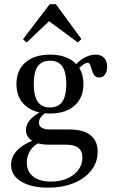

<svg xmlns="http://www.w3.org/2000/svg" viewBox="-20 -681 546 894"><path d="M204.8 192.7Q125 192.7 78.2 164.1Q31.5 135.5 31.5 87.1Q31.5 49.2 59.3 19.8Q87.1 -9.7 141.9 -30.6L162.9 -16.1Q136.3 -4.8 120.6 20.2Q104.8 45.2 104.8 75.8Q104.8 117.7 134.7 141.1Q164.5 164.5 217.7 164.5Q260.5 164.5 293.1 150Q325.8 135.5 344.8 110.1Q363.7 84.7 363.7 53.2Q363.7 22.6 345.2 7.7Q326.6 -7.3 288.7 -7.3H206.5Q158.1 -7.3 129.4 -25.8Q100.8 -44.4 100.8 -75.8Q100.8 -100 118.1 -121Q135.5 -141.9 169.4 -160.5L195.2 -157.3Q177.4 -146 169.4 -134.7Q161.3 -123.4 161.3 -109.7Q161.3 -94.4 174.2 -86.3Q187.1 -78.2 211.3 -78.2H303.2Q367.7 -78.2 401.2 -51.6Q434.7 -25 434.7 25Q434.7 74.2 405.2 112.1Q375.8 150 323.8 171.4Q271.8 192.7 204.8 192.7ZM212.9 -152.4Q140.3 -152.4 98.4 -189.1Q56.5 -225.8 56.5 -289.5Q56.5 -354 98.4 -390.3Q140.3 -426.6 212.9 -426.6Q285.5 -426.6 327 -390.3Q368.5 -354 368.5 -289.5Q368.5 -225.8 327 -189.1Q285.5 -152.4 212.9 -152.4ZM212.9 -180.6Q251.6 -180.6 270.2 -207.7Q288.7 -234.7 288.7 -289.5Q288.7 -345.2 270.2 -371.8Q251.6 -398.4 212.9 -398.4Q174.2 -398.4 155.6 -371.8Q137.1 -345.2 137.1 -289.5Q137.1 -234.7 155.6 -207.7Q174.2 -180.6 212.9 -180.6ZM441.9 -320.2Q426.6 -320.2 419 -330.6Q411.3 -341.1 407.7 -354.8Q404 -368.5 400 -378.6Q396 -388.7 387.1 -388.7Q382.3 -388.7 373 -383.5Q363.7 -378.2 353.2 -368.5Q342.7 -358.9 335.5 -346L322.6 -365.3Q338.7 -391.9 367.7 -409.3Q396.8 -426.6 425 -426.6Q450 -426.6 464.5 -411.7Q479 -396.8 479 -370.2Q479 -347.6 469 -333.9Q458.9 -320.2 441.9 -320.2ZM104 -483.1 87.1 -498.4 211.3 -661.3H240.3L358.9 -499.2L342.7 -483.1L188.7 -596.8L227.4 -600Z"/></svg>

Font: Playfair 5pt SemiExpanded Light
Style: Regular
Weight: 400
Version: Version 2.203